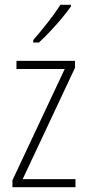

<svg xmlns="http://www.w3.org/2000/svg" viewBox="-20 -784 365 804"><path d="M296 0H32V-29L251 -495H49V-529H294V-500L75 -34H296ZM277 -757Q261 -734 237.5 -706Q214 -678 189 -651.5Q164 -625 143 -606H119V-616Q151 -653 180.5 -690.5Q210 -728 233 -764H277Z"/></svg>

Font: Noto Sans Lao UI Cond ExtLt
Style: Regular
Weight: 200
Width: 3
Designer: Monotype Design Team
Foundry: Monotype Imaging Inc.
Version: Version 2.000; ttfautohint (v1.8.4.7-5d5b)